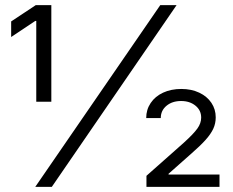

<svg xmlns="http://www.w3.org/2000/svg" viewBox="-20 -727 905 747"><path d="M603.5 -707H667L181.6 0H117.2ZM121.1 -645.5H117.2L23.4 -583V-643.6L119.1 -707H179.7V-331.1H121.1ZM549.8 -43 695.3 -171.9Q733.4 -206.5 748 -227.1Q762.7 -247.6 762.7 -269.5Q762.7 -297.9 740.5 -315.9Q718.3 -334 684.6 -334Q649.9 -334 627.7 -315.4Q605.5 -296.9 605.5 -267.6H548.8Q548.8 -300.3 566.2 -326.2Q583.5 -352.1 614.5 -366.5Q645.5 -380.9 685.5 -380.9Q724.6 -380.9 755.1 -366.5Q785.6 -352.1 802.5 -326.9Q819.3 -301.8 819.3 -270.5Q819.3 -246.6 809.8 -226.1Q800.3 -205.6 780 -182.9Q759.8 -160.2 722.7 -127.9L635.7 -50.8V-47.9H834V0H549.8Z"/></svg>

Font: Pretendard Light
Style: Regular
Weight: 300
Designer: Base glyphs from Inter by Rasmus Andersson; Hangeul glyphs from Noto Sans CJK(Source Han Sans) by Jang Soo-young and Kan
Foundry: Kil Hyung-jin
Version: Version 1.309